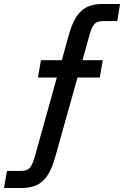

<svg xmlns="http://www.w3.org/2000/svg" viewBox="-113 -730 624 966"><path d="M-93 216H-7C87 216 133 175 166 56L277 -340H389L404 -427H302L334 -542C353 -613 366 -624 412 -624H477L491 -710H405C311 -710 265 -669 232 -550L198 -427H93L78 -340H173L65 48C45 119 33 130 -13 130H-78Z"/></svg>

Font: Uncut Sans Medium
Style: Italic
Weight: 500
Italic angle: -10°
Designer: Kasper Nordkvist
Foundry: Uncut Type
Version: Version 1.111;FEAKit 1.0